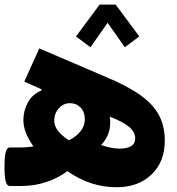

<svg xmlns="http://www.w3.org/2000/svg" viewBox="-42 -804 763 830"><path d="M388.7 -784.2H458L560.1 -646.5L497.6 -599.6L423.3 -705.6L349.1 -599.6L286.6 -646.5ZM0 -166.5H43Q76.2 -166.5 102.5 -171.4Q59.1 -231.9 59.1 -284.7Q59.1 -324.7 78.1 -360.4Q97.2 -396 136.2 -412.6L138.2 -417.5L63 -451.2L127.9 -594.7L421.9 -468.8Q512.2 -430.7 566.7 -391.4Q621.1 -352.1 645.8 -304.9Q670.4 -257.8 670.4 -196.3Q670.4 -105 613.3 -49.8Q556.2 5.4 461.4 5.4Q405.3 5.4 353.3 -11.5Q301.3 -28.3 249 -64Q207.5 -33.2 156.7 -16.6Q106 0 50.8 0H0Q-11.7 0 -17.1 -19.5Q-22.5 -39.1 -22.5 -84Q-22.5 -127.9 -17.1 -147.2Q-11.7 -166.5 0 -166.5ZM255.9 -197.3Q324.7 -232.9 324.7 -289.1Q324.7 -319.8 306.4 -338.9Q288.1 -357.9 260.3 -357.9Q231.9 -357.9 212.2 -335.7Q192.4 -313.5 192.4 -281.2Q192.4 -238.8 255.9 -197.3ZM395 -177.2Q416 -169.9 435.5 -165.8Q455.1 -161.6 473.6 -161.6Q542.5 -161.6 542.5 -205.1Q542.5 -232.9 516.6 -255.1Q490.7 -277.3 432.6 -299.8Q443.4 -227.1 395 -177.2Z"/></svg>

Font: Estedad-FD ExtraBold
Style: Regular
Weight: 800
Designer: Amin Abedi
Version: Version 7.3